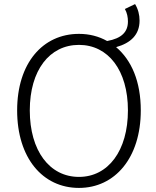

<svg xmlns="http://www.w3.org/2000/svg" viewBox="-20 -908 766 941"><path d="M592 -864C603 -845 607 -823 607 -803C607 -752 577 -720 505 -707C464 -730 418 -742 367 -742C189 -742 64 -598 64 -367C64 -134 189 13 367 13C543 13 670 -134 670 -367C670 -508 625 -613 549 -677C621 -697 664 -738 664 -807C664 -836 657 -863 642 -888ZM367 -41C223 -41 126 -169 126 -367C126 -564 223 -688 367 -688C510 -688 607 -564 607 -367C607 -169 510 -41 367 -41Z"/></svg>

Font: Spoqa Han Sans Neo Light
Style: Regular
Weight: 300
Designer: [Spoqa Han Sans Neo] Dong-huui Kim ___ Younghwa Kang ___ Yujin Lee ___ [Noto Sans] Ryoko NISHIZUKA ____ (kana & ideograp
Foundry: Spoqa (http://www.spoqa-han-sans.com)
Version: Version 1.100;hotconv 1.0.109;makeotfexe 2.5.65596